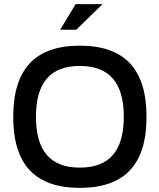

<svg xmlns="http://www.w3.org/2000/svg" viewBox="-20 -900 768 929"><path d="M366 9C151 9 44 -103 44 -334C44 -567 151 -679 366 -679C582 -679 689 -567 689 -334C689 -103 582 9 366 9ZM154 -335C154 -170 224 -89 366 -89C509 -89 579 -170 579 -335C579 -500 509 -581 366 -581C224 -581 154 -500 154 -335ZM271 -756H349L476 -880H346Z"/></svg>

Font: LT Wave Alt Medium
Style: Regular
Weight: 500
Designer: Daniel Lyons
Version: Version 2.5 (Glyphs App)